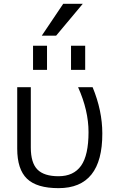

<svg xmlns="http://www.w3.org/2000/svg" viewBox="-20 -977 611 1007"><path d="M287.1 9.8Q172.9 9.8 121.6 -39.6Q70.3 -88.9 70.3 -197.3V-519.5H141.6V-203.1Q141.6 -123 176.3 -87.9Q210.9 -52.7 287.1 -52.7Q366.2 -52.7 405.3 -107.9Q444.3 -163.1 444.3 -284.2Q444.3 -397.5 389.6 -519.5H465.8Q516.6 -396.5 516.6 -277.3Q517.6 9.8 287.1 9.8ZM352.5 -610.4V-737.3H426.8V-610.4ZM153.3 -610.4V-737.3H226.6V-610.4ZM274.4 -790H199.2L311.5 -957H414.1Z"/></svg>

Font: Mgen+ 1c regular
Style: Regular
Weight: 400
Designer: [Source Han Sans]
Ryoko NISHIZUKA  (kana & ideographs); Paul D. Hunt (Latin, Greek & Cyrillic); Wenlong ZHANG  (bopomofo
Version: Version 1.059.20150602